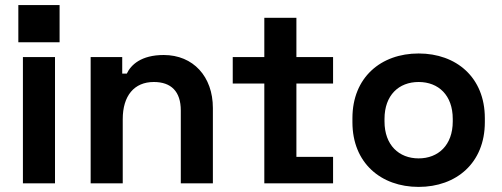

<svg xmlns="http://www.w3.org/2000/svg" viewBox="-20 -720 1970 754"><path d="M70 0H196V-496H70ZM52 -554H214V-700H52Z M336 0H462V-252C462 -344 507 -398 584 -398C652 -398 690 -361 690 -286V0H816V-296C816 -419 739 -504 623 -504C534 -504 494 -465 478 -431H460V-496H336Z M1018 0H1288V-104H1144V-392H1288V-496H1144V-650H1018V-496H894V-392H1018Z M1624 14C1772 14 1884 -80 1884 -240V-256C1884 -416 1772 -510 1624 -510C1476 -510 1364 -416 1364 -256V-240C1364 -80 1476 14 1624 14ZM1490 -243V-253C1490 -346 1546 -398 1624 -398C1702 -398 1758 -346 1758 -253V-243C1758 -150 1701 -98 1624 -98C1547 -98 1490 -150 1490 -243Z"/></svg>

Font: Meta Space
Style: Bold
Weight: 700
Designer: Meta Pool / Florian Karsten
Foundry: Meta Pool / Florian Karsten
Version: Version 2.000;Glyphs 3.1.1 (3137)